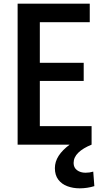

<svg xmlns="http://www.w3.org/2000/svg" viewBox="-20 -788 569 1046"><path d="M177 -101H479V0H76V-768H469V-667H177L197 -691V-427L177 -446H436V-347H177L197 -371V-77ZM414 238Q378 238 347 226.5Q316 215 297.5 190.5Q279 166 279 128Q279 93 299.5 61Q320 29 362 -2L479 0Q432 19 406.5 44Q381 69 381 100Q381 125 399.5 139Q418 153 446 153Q457 153 467.5 151.5Q478 150 488 147L494 226Q475 232 454.5 235Q434 238 414 238Z"/></svg>

Font: Yaldevi SemiBold
Style: Regular
Weight: 600
Designer: Sol Matas, Rajitha Manaperi, Kosala Senevirathne
Foundry: Mooniak
Version: Version 1.100